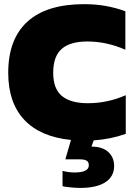

<svg xmlns="http://www.w3.org/2000/svg" viewBox="-20 -674 652 934"><path d="M591.8 -22.9Q518.1 3.4 436 8.8L424.8 39.1Q478 39.1 506.6 65.2Q535.2 91.3 535.2 133.8Q535.2 184.1 492.9 212.2Q450.7 240.2 369.1 240.2Q351.1 240.2 323.2 237.5Q295.4 234.9 284.2 231.9V157.2Q313 165 342.8 165Q412.1 165 412.1 129.9Q412.1 113.3 400.9 107.2Q389.6 101.1 367.2 101.1H297.9L325.2 6.8Q175.3 -8.3 97.7 -91.6Q20 -174.8 20 -319.8Q20 -483.9 113.5 -568.8Q207 -653.8 390.1 -653.8Q496.6 -653.8 589.8 -619.1V-432.1Q499 -472.2 404.8 -472.2Q321.8 -472.2 280.3 -436.3Q238.8 -400.4 238.8 -319.8Q238.8 -241.7 281.5 -206.8Q324.2 -171.9 407.2 -171.9Q502.9 -171.9 591.8 -210.9Z"/></svg>

Font: Kanit ExtraBold
Style: Regular
Weight: 800
Designer: Katatrad Team
Foundry: CadsonDemak
Version: Version 1.000;PS 001.000;hotconv 1.0.88;makeotf.lib2.5.64775